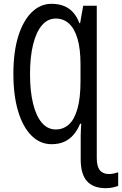

<svg xmlns="http://www.w3.org/2000/svg" viewBox="-20 -744 638 1004"><path d="M249 -724Q287 -724 315 -712.5Q343 -701 363 -678.5Q383 -656 395 -623H399L415 -714H486V83Q486 126 502 146Q518 166 549 166Q563 166 576.5 163Q590 160 598 157V228Q588 232 571 236Q554 240 533 240Q468 240 435 203.5Q402 167 402 89V-4Q402 -20 402 -35.5Q402 -51 403 -66.5Q404 -82 405 -97H399Q386 -65 365.5 -40.5Q345 -16 316.5 -3Q288 10 249 10Q190 10 145 -34.5Q100 -79 75 -161.5Q50 -244 50 -358Q50 -473 75.5 -554.5Q101 -636 146 -680Q191 -724 249 -724ZM272 -647Q229 -647 199 -611.5Q169 -576 153 -511Q137 -446 137 -357Q137 -267 153 -202Q169 -137 199 -102Q229 -67 272 -67Q311 -67 340 -93Q369 -119 385 -175Q401 -231 401 -320V-407Q401 -488 385.5 -541Q370 -594 341 -620.5Q312 -647 272 -647Z"/></svg>

Font: Noto Sans ExtraCondensed
Style: Regular
Weight: 400
Width: 2
Designer: Monotype Design Team
Foundry: Monotype Imaging Inc.
Version: Version 2.013